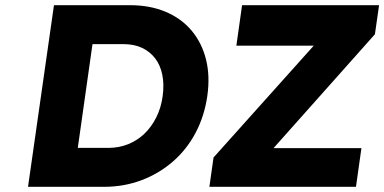

<svg xmlns="http://www.w3.org/2000/svg" viewBox="-20 -720 1481 740"><path d="M88 0 188 -700H481Q558 -700 618.5 -674.5Q679 -649 718.5 -602Q758 -555 774 -491Q790 -427 779 -350Q768 -273 734 -208.5Q700 -144 646.5 -97.5Q593 -51 525.5 -25.5Q458 0 381 0ZM275 -116 256 -150H397Q439 -150 474.5 -164.5Q510 -179 537 -205Q564 -231 582.5 -268Q601 -305 607 -350Q613 -395 605.5 -432Q598 -469 578 -495Q558 -521 527.5 -535.5Q497 -550 455 -550H311L341 -582ZM787 0 803 -113 1251 -613 1300 -544H891L913 -700H1441L1425 -588L979 -87L928 -149H1373L1352 0Z"/></svg>

Font: Lexend
Style: Bold Italic
Weight: 700
Italic angle: -8.13011°
Designer: Bonnie Shaver-Troup, Thomas Jockin
Foundry: Lexend
Version: Version 1.007